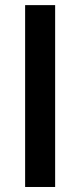

<svg xmlns="http://www.w3.org/2000/svg" viewBox="-20 -745 320 765"><path d="M80.1 0V-724.6H199.7V0Z"/></svg>

Font: Liberation Sans
Style: Bold Italic
Weight: 700
Italic angle: -12°
Designer: Steve Matteson
Foundry: Ascender Corporation
Version: Version 2.1.5